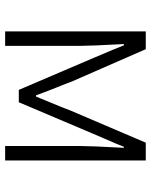

<svg xmlns="http://www.w3.org/2000/svg" viewBox="58 -630 573 728"><g transform="rotate(90 344.0 -266.5)"><path d="M99.6 0V-533.2H167L290 -252Q296.9 -232.4 312.5 -194.3Q333 -142.6 341.8 -117.2H346.7Q396.5 -237.3 401.4 -252L521.5 -533.2H588.9V0H534.2V-288.1Q534.2 -328.1 541 -450.2H537.1Q527.3 -424.8 505.9 -376Q494.1 -347.7 488.3 -335L368.2 -51.8H321.3L200.2 -335Q157.2 -436.5 152.3 -450.2H147.5Q154.3 -327.1 154.3 -288.1V0Z"/></g></svg>

Font: Taipei Sans TC Beta Light
Style: Regular
Weight: 300
Designer: JT Foundry
Foundry: JT Foundry
Version: Version 1.000